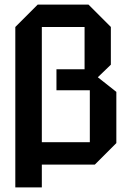

<svg xmlns="http://www.w3.org/2000/svg" viewBox="-20 -720 561 840"><path d="M465 -602V-437L408 -382L489 -318V-94L395 0H127V-98H373V-325H227V-417H350V-602H163V100H47V-602L145 -700H367Z"/></svg>

Font: Tektur SemiCondensed Medium
Style: Regular
Weight: 500
Width: 4
Designer: Adam Jagosz
Foundry: Adam Jagosz
Version: Version 1.005;gftools[0.9.30]